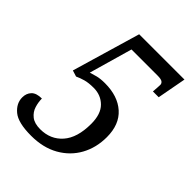

<svg xmlns="http://www.w3.org/2000/svg" viewBox="-208 -821 938 938"><g transform="rotate(45 261.5 -352.0)"><path d="M174 10Q84 10 47.5 -20.5Q11 -51 11 -92Q11 -120 28 -138Q45 -156 83 -156Q83 -131 91 -105Q99 -79 121 -61.5Q143 -44 183 -44Q254 -44 297.5 -93.5Q341 -143 341 -239Q341 -306 308 -339Q275 -372 225 -372Q190 -372 167 -365.5Q144 -359 125 -350L93 -360L197 -714H510L482 -564H442Q443 -578 444 -592Q445 -606 445 -612Q445 -622 436.5 -628.5Q428 -635 403 -635H223L159 -411Q174 -416 195.5 -421.5Q217 -427 248 -427Q337 -427 389 -380.5Q441 -334 441 -247Q441 -174 409 -116Q377 -58 317 -24Q257 10 174 10Z"/></g></svg>

Font: Noto Serif Tamil SemiCondensed
Style: Italic
Weight: 400
Width: 4
Italic angle: -12°
Designer: Indian Type Foundry, Tom Grace, and the Monotype Design Team
Foundry: Monotype Imaging Inc.
Version: Version 2.003; ttfautohint (v1.8.4.7-5d5b)